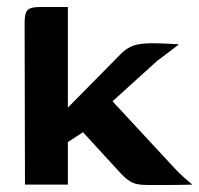

<svg xmlns="http://www.w3.org/2000/svg" viewBox="-20 -525 567 546"><path d="M51 0 50 -462Q50 -487 58 -496Q66 -505 93 -505H173V-219L326 -374Q342 -389 358.5 -395Q375 -401 407 -402Q431 -402 451.5 -401Q472 -400 489 -399Q485 -396 474 -387.5Q463 -379 450.5 -369.5Q438 -360 427 -352L300 -237L477 -46Q489 -33 502 -21.5Q515 -10 527 0Q493 1 460 1Q427 1 399 1Q370 1 356 -6Q342 -13 327 -28L216 -149L173 -121V0Z"/></svg>

Font: Genos SemiBold
Style: Regular
Weight: 600
Designer: Robert E. Leuschke
Foundry: Robert E. Leuschke
Version: Version 1.010